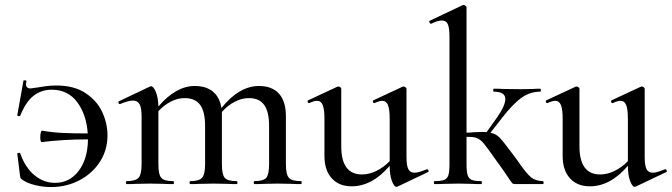

<svg xmlns="http://www.w3.org/2000/svg" viewBox="-20 -745 2719 777"><path d="M415 -197Q415 -138 384.5 -90.5Q354 -43 301.5 -15.5Q249 12 186 12Q155 12 123.5 4.5Q92 -3 73 -16Q66 -20 64 -23Q62 -26 61 -34L50 -123Q50 -126 55.5 -126.5Q61 -127 62 -124Q82 -67 119.5 -36Q157 -5 203 -5Q261 -5 298 -53Q335 -101 336 -181Q236 -181 149 -170Q143 -170 143 -189Q143 -200 145 -208.5Q147 -217 151 -216Q192 -209 234.5 -207Q277 -205 335 -205Q330 -281 292.5 -331.5Q255 -382 189 -382Q148 -382 116.5 -358Q85 -334 62 -277Q61 -275 57 -275Q54 -275 51.5 -276.5Q49 -278 50 -279L75 -419Q75 -420 79 -420Q88 -420 87 -416Q85 -408 85 -405Q85 -396 90 -391.5Q95 -387 102 -387Q106 -387 132 -391Q137 -392 160 -395.5Q183 -399 208 -399Q280 -399 326.5 -368Q373 -337 394 -291Q415 -245 415 -197Z M1198 0Q1173 0 1159 -1L1103 -2L1048 -1Q1033 0 1009 0Q1007 0 1007 -6Q1007 -12 1009 -12Q1046 -12 1057.5 -25.5Q1069 -39 1069 -81V-235Q1069 -293 1049 -320.5Q1029 -348 987 -348Q958 -348 929.5 -333Q901 -318 878 -292V-279V-81Q878 -39 889.5 -25.5Q901 -12 938 -12Q941 -12 941 -6Q941 0 938 0Q914 0 899 -1L844 -2L789 -1Q774 0 750 0Q747 0 747 -6Q747 -12 750 -12Q786 -12 798 -26Q810 -40 810 -81V-235Q810 -293 790 -320.5Q770 -348 727 -348Q699 -348 671.5 -334Q644 -320 621 -295V-81Q621 -39 632.5 -25.5Q644 -12 681 -12Q684 -12 684 -6Q684 0 681 0Q657 0 642 -1L587 -2L531 -1Q517 0 492 0Q490 0 490 -6Q490 -12 492 -12Q529 -12 541 -26Q553 -40 553 -81V-275Q553 -308 545 -323Q537 -338 518 -338Q500 -338 466 -324H464Q461 -324 459.5 -329Q458 -334 461 -335L585 -394Q589 -396 591 -396Q601 -396 610.5 -373.5Q620 -351 621 -314Q692 -397 768 -397Q814 -397 841.5 -374.5Q869 -352 876 -308Q948 -397 1028 -397Q1081 -397 1109 -366Q1137 -335 1137 -274V-81Q1137 -39 1149 -25.5Q1161 -12 1198 -12Q1201 -12 1201 -6Q1201 0 1198 0Z M1708 -60Q1712 -60 1714 -55.5Q1716 -51 1713 -49L1589 10Q1587 11 1584 11Q1575 11 1566 -12.5Q1557 -36 1557 -74Q1486 9 1403 9Q1352 9 1322.5 -23.5Q1293 -56 1293 -114V-265Q1293 -303 1286 -320Q1279 -337 1263 -337Q1251 -337 1232 -328H1230Q1226 -328 1225 -333Q1224 -338 1227 -339L1345 -394L1349 -395Q1353 -395 1357 -392Q1361 -389 1361 -386V-153Q1361 -39 1445 -39Q1474 -39 1503.5 -53.5Q1533 -68 1557 -93V-265Q1557 -303 1550 -320Q1543 -337 1527 -337Q1516 -337 1496 -328H1494Q1490 -328 1489 -333Q1488 -338 1491 -339L1609 -394L1613 -395Q1617 -395 1621 -392Q1625 -389 1625 -386V-110Q1625 -75 1632.5 -60.5Q1640 -46 1658 -46Q1673 -46 1707 -60Z M2177 0H2065Q2057 0 2053.5 -3Q2050 -6 2034 -30.5Q2018 -55 1988 -96Q1952 -147 1938.5 -163.5Q1925 -180 1910.5 -186Q1896 -192 1868 -191V-81Q1868 -50 1872.5 -36Q1877 -22 1889 -17Q1901 -12 1928 -12Q1930 -12 1930 -6Q1930 0 1928 0Q1902 0 1887 -1L1835 -2L1780 -1Q1765 0 1738 0Q1736 0 1736 -6Q1736 -12 1738 -12Q1765 -12 1777.5 -17Q1790 -22 1794.5 -36Q1799 -50 1799 -81V-595Q1799 -631 1792.5 -646.5Q1786 -662 1768 -662Q1751 -662 1725 -649H1724Q1720 -649 1718 -654Q1716 -659 1719 -661L1852 -724L1856 -725Q1860 -725 1864 -721.5Q1868 -718 1868 -715V-208Q1880 -208 1898 -210L1931 -211Q1943 -211 1949 -210L1991 -269Q2025 -318 2025 -344Q2025 -374 1978 -374Q1976 -374 1976 -380Q1976 -386 1978 -386Q2003 -386 2016 -385L2089 -384L2139 -385Q2149 -386 2166 -386Q2169 -386 2169 -380Q2169 -374 2166 -374Q2125 -374 2090 -349Q2055 -324 2011 -267L1965 -208Q1988 -203 2003 -187Q2018 -171 2059 -116Q2072 -99 2087 -77Q2112 -42 2129 -27.5Q2146 -13 2177 -12Q2180 -12 2180 -6Q2180 0 2177 0Z M2672 -60Q2676 -60 2678 -55.5Q2680 -51 2677 -49L2553 10Q2551 11 2548 11Q2539 11 2530 -12.5Q2521 -36 2521 -74Q2450 9 2367 9Q2316 9 2286.5 -23.5Q2257 -56 2257 -114V-265Q2257 -303 2250 -320Q2243 -337 2227 -337Q2215 -337 2196 -328H2194Q2190 -328 2189 -333Q2188 -338 2191 -339L2309 -394L2313 -395Q2317 -395 2321 -392Q2325 -389 2325 -386V-153Q2325 -39 2409 -39Q2438 -39 2467.5 -53.5Q2497 -68 2521 -93V-265Q2521 -303 2514 -320Q2507 -337 2491 -337Q2480 -337 2460 -328H2458Q2454 -328 2453 -333Q2452 -338 2455 -339L2573 -394L2577 -395Q2581 -395 2585 -392Q2589 -389 2589 -386V-110Q2589 -75 2596.5 -60.5Q2604 -46 2622 -46Q2637 -46 2671 -60Z"/></svg>

Font: Cormorant Infant Medium
Style: Regular
Weight: 500
Designer: Christian Thalmann (Catharsis Fonts)
Version: Version 3.000